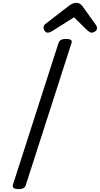

<svg xmlns="http://www.w3.org/2000/svg" viewBox="-20 -1307 697 1341"><path d="M109 14Q87 14 76.5 7Q66 0 70 -16L389 -1008Q394 -1022 406.5 -1028.5Q419 -1035 442 -1035Q465 -1035 475 -1028Q485 -1021 479 -1005L160 -14Q156 0 144 7Q132 14 109 14ZM313 -1079Q301 -1079 292.5 -1091Q284 -1103 284 -1114Q284 -1124 287.5 -1129Q291 -1134 295 -1138L458 -1264Q473 -1276 486.5 -1281.5Q500 -1287 516 -1287Q529 -1287 539 -1280Q549 -1273 558 -1261L651 -1131Q656 -1124 656.5 -1118.5Q657 -1113 657 -1108Q657 -1096 644 -1087.5Q631 -1079 622 -1079Q612 -1079 605 -1083.5Q598 -1088 590 -1095L497 -1186L343 -1089Q336 -1085 328.5 -1082Q321 -1079 313 -1079Z"/></svg>

Font: Playwrite CO
Style: Regular
Weight: 400
Designer: Veronika Burian, José Scaglione
Foundry: TypeTogether
Version: Version 1.000